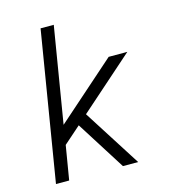

<svg xmlns="http://www.w3.org/2000/svg" viewBox="-109 -825 819 914"><g transform="rotate(-15 300.0 -367.5)"><path d="M384 0 231 -242 147 -168 119 0H54L175 -735H240L162 -263L453 -520H545L278 -284L459 0Z"/></g></svg>

Font: Iosevka Aile Light
Style: Italic
Weight: 300
Italic angle: -9°
Designer: Belleve Invis
Foundry: Belleve Invis
Version: Version 31.1.0; ttfautohint (v1.8.4)